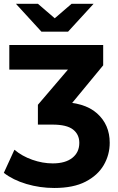

<svg xmlns="http://www.w3.org/2000/svg" viewBox="-38 -771 612 994"><path d="M242.9 202.2Q168.9 202.2 99.1 181.6Q29.3 160.9 -18.2 123.9L36.7 4.2Q76.2 37.6 129.4 56.2Q182.5 74.9 235 74.9Q300.5 74.9 336.5 46.2Q372.6 17.6 372.6 -31.5Q372.6 -75 340 -100.5Q307.4 -125.9 233.9 -125.9H158.2V-228.5L358.9 -463.5L375.1 -410.8H10.2V-537.9H496.2V-432.8L302.9 -198.4L220.1 -243.1H266Q398.2 -243.1 464.1 -184.4Q530 -125.7 530 -31.9Q530 30.3 499.1 83.6Q468.2 136.8 405 169.5Q341.9 202.2 242.9 202.2ZM176.6 -607 44.4 -751.3H158.4L296.8 -632.2H194.1L332.5 -751.3H446.5L314.3 -607Z"/></svg>

Font: Montserrat Thin
Style: Regular
Weight: 100
Designer: Julieta Ulanovsky
Foundry: Julieta Ulanovsky
Version: Version 9.000